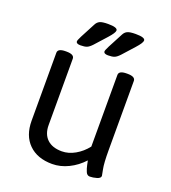

<svg xmlns="http://www.w3.org/2000/svg" viewBox="-133 -817 822 922"><g transform="rotate(20 278.5 -356.0)"><path d="M75 -156V-503Q75 -525 115 -525H119Q159 -525 159 -503V-164Q159 -118 185.5 -92.5Q212 -67 261 -67Q295 -67 328.5 -86Q362 -105 387 -137V-503Q387 -525 427 -525H431Q471 -525 471 -503V-148Q471 -82 477 -53.5Q483 -25 483 -22Q483 -10 464 -4.5Q445 1 429 1Q415 1 408.5 -14.5Q402 -30 398.5 -47Q395 -64 394 -69Q362 -34 321 -14Q280 6 238 6Q162 6 118.5 -37Q75 -80 75 -156ZM149 -589Q149 -594 160 -616L200 -692Q207 -706 219.5 -712Q232 -718 262 -718Q310 -718 310 -702Q310 -690 283 -660L229 -600Q215 -585 203.5 -580.5Q192 -576 171 -576Q149 -576 149 -589ZM290 -589Q290 -594 301 -616L341 -692Q348 -706 360.5 -712Q373 -718 403 -718Q451 -718 451 -702Q451 -690 424 -660L370 -600Q356 -585 344.5 -580.5Q333 -576 312 -576Q290 -576 290 -589Z"/></g></svg>

Font: Asap-Regular
Style: Regular
Weight: 400
Designer: Pablo Cosgaya
Foundry: Omnibus-Type
Version: Version 2.000; ttfautohint (v1.8)